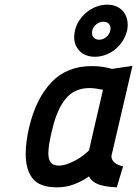

<svg xmlns="http://www.w3.org/2000/svg" viewBox="-20 -792 587 822"><path d="M457 -124Q457 -107 471 -95.5Q485 -84 507 -80L480 10Q429 8 400.5 -3Q372 -14 361 -37Q335 -18 300 -4Q265 10 223 10Q150 10 120 -27.5Q90 -65 90 -133Q90 -159 94 -189.5Q98 -220 106 -252Q135 -371 200.5 -440Q266 -509 373 -509Q401 -509 421.5 -505.5Q442 -502 459 -497L547 -510ZM231 -83Q249 -83 268.5 -90Q288 -97 306 -107Q324 -117 338.5 -128.5Q353 -140 361 -148L392 -283Q400 -315 406.5 -345Q413 -375 421 -408H419Q407 -410 392.5 -412.5Q378 -415 364 -415Q299 -415 261.5 -369.5Q224 -324 204 -239Q196 -207 191.5 -180.5Q187 -154 187 -135Q187 -111 197 -97Q207 -83 231 -83ZM301 -661Q306 -684 319.5 -704.5Q333 -725 351.5 -740Q370 -755 392.5 -763.5Q415 -772 439 -772Q462 -772 480.5 -763.5Q499 -755 510 -740Q521 -725 525 -704.5Q529 -684 524 -661Q518 -637 505 -616.5Q492 -596 473.5 -581Q455 -566 432.5 -557.5Q410 -549 387 -549Q339 -549 314.5 -581Q290 -613 301 -661ZM375 -661Q371 -644 379.5 -633Q388 -622 405 -622Q421 -622 434.5 -633Q448 -644 452 -661Q456 -677 447.5 -688Q439 -699 423 -699Q406 -699 392.5 -688Q379 -677 375 -661Z"/></svg>

Font: Panefresco 750wt
Style: Italic
Weight: 750
Foundry: Campivisivi & Chank Co
Version: Version 1.000